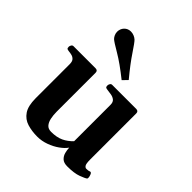

<svg xmlns="http://www.w3.org/2000/svg" viewBox="-210 -910 1066 1066"><g transform="rotate(45 323.0 -377.5)"><path d="M252 13.2Q209 13.2 173.3 2.2Q137.7 -8.8 116.5 -40Q95.2 -71.3 95.2 -131.8V-398.9Q95.2 -419.9 86.4 -429.4Q77.6 -439 65.2 -442.1Q52.7 -445.3 40.5 -446.3Q30.3 -447.3 26.6 -450.4Q22.9 -453.6 22.9 -464.4Q22.9 -469.7 27.3 -477.1Q31.7 -484.4 39.6 -484.4H212.4Q230.5 -484.4 230.5 -466.8V-161.6Q230.5 -134.3 235.4 -111.3Q240.2 -88.4 252.4 -74.2Q264.6 -60.1 287.6 -60.1Q331.5 -60.1 361.3 -74.2Q391.1 -88.4 415 -113.8V-398.9Q415 -419.9 404.1 -429.2Q393.1 -438.5 376.5 -441.7Q359.9 -444.8 344.2 -446.3Q334 -447.3 330.3 -450.4Q326.7 -453.6 326.7 -464.4Q326.7 -469.7 330.8 -477.1Q335 -484.4 343.3 -484.4H531.7Q549.8 -484.4 549.8 -466.8V-106.4Q549.8 -71.8 556.4 -62.5Q563 -53.2 570.8 -53.2Q577.6 -53.2 584 -54Q590.3 -54.7 595.7 -57.1Q604 -60.5 609.4 -48.3Q614.7 -36.1 614.7 -26.4Q614.7 -20 612.3 -18.1Q603.5 -11.2 572.3 0.5Q541 12.2 486.3 12.2Q459 12.2 445.1 -1Q431.2 -14.2 426.3 -33Q421.4 -51.8 420.9 -69.3Q407.2 -49.3 380.6 -30.3Q354 -11.2 320.3 1Q286.6 13.2 252 13.2ZM361.8 -540Q287.1 -599.6 234.9 -630.1Q182.6 -660.6 170.9 -671.4Q163.6 -678.7 158.7 -689.7Q153.8 -700.7 153.8 -713.4Q153.8 -723.1 157.5 -733.2Q161.1 -743.2 168.9 -751.5Q184.6 -767.6 207.5 -767.6Q220.7 -767.6 232.9 -762.5Q245.1 -757.3 252.9 -750Q264.2 -739.3 297.9 -688.5Q331.5 -637.7 389.2 -568.4Z"/></g></svg>

Font: Gelasio SemiBold
Style: Regular
Weight: 600
Designer: Eben Sorkin
Foundry: Eben Sorkin
Version: Version 1.008